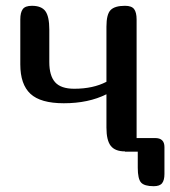

<svg xmlns="http://www.w3.org/2000/svg" viewBox="-20 -522 587 662"><path d="M515 -46Q547 -46 547 -15V78Q547 99 539 109.5Q531 120 510 120Q478 120 466.5 107.5Q455 95 455 56V1H411V0Q377 0 362 -19Q347 -38 347 -82V-197Q285 -166 200 -166Q120 -166 85 -198.5Q50 -231 50 -300V-455Q50 -479 58.5 -490.5Q67 -502 90 -502Q123 -502 136.5 -483.5Q150 -465 150 -420V-308Q150 -261 170 -238.5Q190 -216 236 -216Q301 -216 347 -240V-430Q347 -473 361.5 -487.5Q376 -502 411 -502Q434 -502 442.5 -490.5Q451 -479 451 -455V-47V-46Z"/></svg>

Font: Marmelad
Style: Regular
Weight: 400
Designer: Manvel Shmavonyan
Foundry: Cyreal
Version: Version 1.001;PS 001.001;hotconv 1.0.88;makeotf.lib2.5.64775